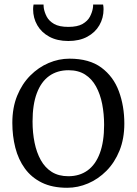

<svg xmlns="http://www.w3.org/2000/svg" viewBox="-20 -834 615 864"><path d="M35.5 -281Q35.5 -349.5 57.2 -403Q79 -456.5 116 -493.8Q153 -531 198.8 -550.5Q244.5 -570 292.5 -570Q382 -570 436.2 -529.8Q490.5 -489.5 515 -423Q539.5 -356.5 539.5 -278Q539.5 -210 517.8 -156.2Q496 -102.5 459 -65.2Q422 -28 376.2 -8.5Q330.5 11 282.5 11Q215.5 11 168.2 -12.2Q121 -35.5 91.8 -76Q62.5 -116.5 49 -169.2Q35.5 -222 35.5 -281ZM287.5 -41Q338 -41 374 -67Q410 -93 429.2 -144.5Q448.5 -196 448.5 -272Q448.5 -321.5 439.8 -366Q431 -410.5 412.2 -444.8Q393.5 -479 363 -498.5Q332.5 -518 288.5 -518Q237.5 -518 201.2 -492Q165 -466 145.8 -414.8Q126.5 -363.5 126.5 -287Q126.5 -237 135.5 -192.5Q144.5 -148 163.5 -113.8Q182.5 -79.5 213.2 -60.2Q244 -41 287.5 -41ZM287.5 -649.5Q237.5 -649.5 202 -668.8Q166.5 -688 147.8 -720.5Q129 -753 129 -792.5Q129 -797.5 129.5 -803Q130 -808.5 131 -813.5H176Q176 -811 176.2 -807Q176.5 -803 177 -798Q180 -779 190.2 -759.2Q200.5 -739.5 223.5 -726.2Q246.5 -713 287.5 -713Q328.5 -713 351.5 -726.2Q374.5 -739.5 384.8 -759.2Q395 -779 398 -798Q399 -803 399 -807Q399 -811 399 -813.5H444Q445 -808.5 445.5 -803Q446 -797.5 446 -792.5Q446 -753 427.2 -720.5Q408.5 -688 373 -668.8Q337.5 -649.5 287.5 -649.5Z"/></svg>

Font: Merriweather Light
Style: Regular
Weight: 300
Version: Version 2.100